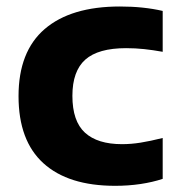

<svg xmlns="http://www.w3.org/2000/svg" viewBox="-20 -576 560 606"><path d="M343.5 10.5Q195.5 10.5 117 -60.8Q38.5 -132 38.5 -272.5Q38.5 -413.5 121.2 -484.5Q204 -555.5 358.5 -555.5Q433 -555.5 493.5 -541.5V-412.5Q463 -418 435.2 -421Q407.5 -424 378 -424Q290 -424 249.2 -387.8Q208.5 -351.5 208.5 -273.5Q208.5 -193.5 248.2 -157.2Q288 -121 365 -121Q394 -121 423.8 -125.8Q453.5 -130.5 493.5 -140.5V-11.5Q462 -1 423.5 4.8Q385 10.5 343.5 10.5Z"/></svg>

Font: Encode Sans SmExp
Style: Bold
Weight: 700
Width: 6
Designer: Multiple Designers
Foundry: Impallari Type
Version: Version 3.002; ttfautohint (v1.8.3) -l 8 -r 50 -G 200 -x 14 